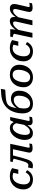

<svg xmlns="http://www.w3.org/2000/svg" viewBox="1898 -2704 819 4656"><g transform="rotate(-90 2308.0 -376.5)"><path d="M298 -56Q338 -56 368 -72.5Q398 -89 420 -114Q442 -139 456 -165L510 -128Q486 -82 452.5 -50.5Q419 -19 376.5 -3Q334 13 284 13Q231 13 186.5 -2.5Q142 -18 109.5 -47Q77 -76 59.5 -119Q42 -162 42 -217Q42 -285 63.5 -345Q85 -405 126.5 -450.5Q168 -496 226.5 -522Q285 -548 359 -548Q408 -548 446.5 -539.5Q485 -531 512.5 -518.5Q540 -506 558 -494L523 -343H418L450 -480Q462 -479 470.5 -472Q479 -465 483.5 -456Q488 -447 488.5 -437.5Q489 -428 485 -421Q475 -438 457.5 -451Q440 -464 415 -472Q390 -480 357 -480Q317 -480 285.5 -464Q254 -448 231 -420Q208 -392 193.5 -357Q179 -322 171.5 -282.5Q164 -243 164 -205Q164 -156 179.5 -123Q195 -90 225 -73Q255 -56 298 -56Z M734 -255Q720 -204 705.5 -169Q691 -134 672 -116Q653 -98 624 -98Q606 -98 593.5 -102.5Q581 -107 576 -110L552 1Q560 5 577 8.5Q594 12 618 12Q657 12 685 -3Q713 -18 733.5 -49Q754 -80 770.5 -127.5Q787 -175 804 -238L884 -538H718L706 -479L719 -477Q741 -474 756.5 -469.5Q772 -465 779.5 -458Q787 -451 784 -440ZM834 -472H1048L1064 -538H848ZM1054 -88Q1054 -95 1056.5 -109Q1059 -123 1064.5 -147.5Q1070 -172 1078 -208L1148 -538H1031L960 -206Q952 -167 946 -142.5Q940 -118 937.5 -102.5Q935 -87 935 -74Q935 -36 962 -16Q989 4 1033 4Q1055 4 1074 2Q1093 0 1111 -3.5Q1129 -7 1144 -10L1157 -76Q1147 -75 1134 -73Q1121 -71 1107 -69Q1093 -67 1079 -67Q1066 -67 1060 -72Q1054 -77 1054 -88Z M1701 -364 1662 -334Q1654 -378 1639.5 -410Q1625 -442 1601.5 -459.5Q1578 -477 1542 -477Q1509 -477 1482 -459Q1455 -441 1433 -410.5Q1411 -380 1395.5 -341Q1380 -302 1372 -260.5Q1364 -219 1364 -180Q1364 -142 1372 -115Q1380 -88 1397.5 -74.5Q1415 -61 1444 -61Q1478 -61 1506.5 -80Q1535 -99 1564 -136.5Q1593 -174 1627 -229L1646 -198Q1612 -134 1576.5 -86.5Q1541 -39 1500.5 -13.5Q1460 12 1409 12Q1354 12 1316.5 -12Q1279 -36 1260.5 -80Q1242 -124 1242 -185Q1242 -237 1255 -289Q1268 -341 1293 -387.5Q1318 -434 1353.5 -470Q1389 -506 1433.5 -527Q1478 -548 1530 -548Q1584 -548 1618.5 -524Q1653 -500 1673 -458.5Q1693 -417 1701 -364ZM1798 -540 1728 -210Q1720 -173 1714 -148Q1708 -123 1705 -109Q1702 -95 1702 -88Q1702 -77 1708 -72Q1714 -67 1726 -67Q1749 -67 1770.5 -71Q1792 -75 1807 -76L1794 -10Q1779 -7 1761.5 -3.5Q1744 0 1725 2Q1706 4 1684 4Q1658 4 1638.5 -5Q1619 -14 1609 -31Q1599 -48 1599 -74Q1599 -84 1600.5 -105.5Q1602 -127 1605 -157L1597 -148L1651 -412L1658 -420L1719 -540Z M2212 -453Q2178 -453 2147.5 -440.5Q2117 -428 2090.5 -405.5Q2064 -383 2039.5 -352Q2015 -321 1993 -284L1997 -359Q2025 -406 2062 -442.5Q2099 -479 2144 -500.5Q2189 -522 2240 -522Q2294 -522 2338.5 -501Q2383 -480 2409.5 -434.5Q2436 -389 2436 -316Q2436 -248 2414 -188.5Q2392 -129 2350 -84Q2308 -39 2250.5 -13Q2193 13 2122 13Q2068 13 2024.5 -2Q1981 -17 1950 -47.5Q1919 -78 1902.5 -125.5Q1886 -173 1886 -239Q1886 -301 1897.5 -362Q1909 -423 1932 -479Q1955 -535 1991.5 -583Q2028 -631 2079 -668Q2130 -705 2195 -727.5Q2260 -750 2341 -756L2481 -766L2461 -660L2306 -649Q2237 -644 2190.5 -634.5Q2144 -625 2113.5 -606Q2083 -587 2063.5 -554.5Q2044 -522 2030.5 -471.5Q2017 -421 2004 -348L2026 -349Q2018 -318 2013.5 -292.5Q2009 -267 2007 -245Q2005 -223 2005 -200Q2005 -154 2017.5 -121.5Q2030 -89 2057 -72.5Q2084 -56 2125 -56Q2161 -56 2191 -70.5Q2221 -85 2244 -111.5Q2267 -138 2283 -172.5Q2299 -207 2307 -247.5Q2315 -288 2315 -330Q2315 -377 2301 -403.5Q2287 -430 2264 -441.5Q2241 -453 2212 -453Z M2920 -198Q2928 -222 2933 -246Q2938 -270 2940.5 -295Q2943 -320 2943 -343Q2943 -386 2929.5 -416.5Q2916 -447 2889 -463.5Q2862 -480 2819 -480Q2789 -480 2765 -468.5Q2741 -457 2722 -438Q2703 -419 2689 -393Q2675 -367 2665 -337Q2657 -314 2651.5 -289.5Q2646 -265 2643.5 -240Q2641 -215 2641 -192Q2641 -149 2654.5 -118.5Q2668 -88 2695.5 -71.5Q2723 -55 2765 -55Q2795 -55 2819.5 -66.5Q2844 -78 2862.5 -97Q2881 -116 2895.5 -142Q2910 -168 2920 -198ZM2520 -215Q2520 -269 2533 -318.5Q2546 -368 2572 -409.5Q2598 -451 2635 -482.5Q2672 -514 2719 -531Q2766 -548 2823 -548Q2896 -548 2950 -520.5Q3004 -493 3034.5 -441.5Q3065 -390 3065 -319Q3065 -265 3051.5 -216Q3038 -167 3012.5 -125Q2987 -83 2950 -52.5Q2913 -22 2865.5 -4.5Q2818 13 2761 13Q2689 13 2634.5 -15Q2580 -43 2550 -94Q2520 -145 2520 -215Z M3404 -56Q3444 -56 3474 -72.5Q3504 -89 3526 -114Q3548 -139 3562 -165L3616 -128Q3592 -82 3558.5 -50.5Q3525 -19 3482.5 -3Q3440 13 3390 13Q3337 13 3292.5 -2.5Q3248 -18 3215.5 -47Q3183 -76 3165.5 -119Q3148 -162 3148 -217Q3148 -285 3169.5 -345Q3191 -405 3232.5 -450.5Q3274 -496 3332.5 -522Q3391 -548 3465 -548Q3514 -548 3552.5 -539.5Q3591 -531 3618.5 -518.5Q3646 -506 3664 -494L3629 -343H3524L3556 -480Q3568 -479 3576.5 -472Q3585 -465 3589.5 -456Q3594 -447 3594.5 -437.5Q3595 -428 3591 -421Q3581 -438 3563.5 -451Q3546 -464 3521 -472Q3496 -480 3463 -480Q3423 -480 3391.5 -464Q3360 -448 3337 -420Q3314 -392 3299.5 -357Q3285 -322 3277.5 -282.5Q3270 -243 3270 -205Q3270 -156 3285.5 -123Q3301 -90 3331 -73Q3361 -56 3404 -56Z M3721 0H3838L3919 -380L3913 -388L3930 -538H3747L3734 -479L3745 -477Q3768 -473 3784 -467.5Q3800 -462 3808.5 -454.5Q3817 -447 3815 -436ZM4492 -210 4524 -351Q4531 -379 4534.5 -402Q4538 -425 4538 -445Q4538 -477 4525.5 -500Q4513 -523 4489 -535.5Q4465 -548 4430 -548Q4378 -548 4335.5 -522.5Q4293 -497 4255.5 -452.5Q4218 -408 4181 -349L4192 -310Q4227 -361 4258 -396.5Q4289 -432 4317.5 -450.5Q4346 -469 4374 -469Q4398 -469 4407.5 -456Q4417 -443 4417 -421Q4417 -408 4414.5 -392.5Q4412 -377 4406 -352L4374 -218Q4363 -174 4357 -147Q4351 -120 4348.5 -103.5Q4346 -87 4346 -74Q4346 -48 4358 -30.5Q4370 -13 4392 -4.5Q4414 4 4443 4Q4464 4 4484 2Q4504 0 4522 -3.5Q4540 -7 4556 -11L4568 -76Q4559 -75 4546 -73Q4533 -71 4518.5 -69Q4504 -67 4490 -67Q4477 -67 4471 -72Q4465 -77 4465 -88Q4465 -95 4468 -109.5Q4471 -124 4477 -148.5Q4483 -173 4492 -210ZM4023 0H4142L4217 -344Q4219 -351 4220 -366.5Q4221 -382 4221.5 -399.5Q4222 -417 4223 -431.5Q4224 -446 4224 -452Q4224 -482 4212.5 -503.5Q4201 -525 4179 -536.5Q4157 -548 4124 -548Q4072 -548 4029.5 -523Q3987 -498 3950 -453.5Q3913 -409 3876 -349L3888 -310Q3923 -361 3954 -396.5Q3985 -432 4014 -450.5Q4043 -469 4072 -469Q4097 -469 4105.5 -457.5Q4114 -446 4114 -426Q4114 -413 4111.5 -396Q4109 -379 4103 -354Z"/></g></svg>

Font: Roboto Serif Medium
Style: Italic
Weight: 500
Italic angle: -10°
Designer: Greg Gazdowicz
Foundry: Commercial Type
Version: Version 1.008